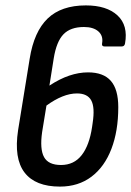

<svg xmlns="http://www.w3.org/2000/svg" viewBox="-20 -683 486 711"><path d="M298 -663Q375 -663 415 -626Q455 -589 443 -522Q441 -511 431 -511H367Q356 -511 358 -522Q363 -550 344.5 -566.5Q326 -583 291 -583Q241 -583 215 -556Q189 -529 179 -467L163 -366Q201 -391 236.5 -403Q272 -415 306 -415Q363 -415 390.5 -383.5Q418 -352 418 -286Q418 -198 392.5 -131.5Q367 -65 318.5 -28.5Q270 8 202 8Q111 8 71 -44Q31 -96 47 -201L90 -466Q106 -566 156.5 -614.5Q207 -663 298 -663ZM265 -337Q239 -337 210.5 -325.5Q182 -314 152 -292L136 -194Q127 -131 143 -101.5Q159 -72 206 -72Q254 -72 282.5 -108.5Q311 -145 321 -213L323 -227Q332 -285 318 -311Q304 -337 265 -337Z"/></svg>

Font: Sofia Sans Condensed SemiBold
Style: Italic
Weight: 600
Italic angle: -9°
Version: Version 4.100